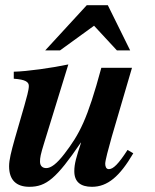

<svg xmlns="http://www.w3.org/2000/svg" viewBox="-20 -710 596 739"><path d="M471 -133C436 -79 416 -59 399 -59C388 -59 385 -70 385 -80C385 -92 397 -137 410 -183L488 -449H370C316 -249 286 -194 228 -118C198 -79 176 -63 158 -63C144 -63 134 -71 134 -88C134 -103 136 -115 150 -160L243 -462C182 -449 84 -435 33 -434V-407C79 -404 91 -394 91 -379C91 -363 82 -333 74 -304L37 -176C23 -126 15 -95 15 -70C15 -17 43 9 93 9C158 9 197 -23 291 -161H292C274 -106 266 -80 266 -51C266 -10 290 9 334 9C394 9 441 -31 493 -120ZM481 -516 395 -690H314L154 -516H211L342 -611L430 -516Z"/></svg>

Font: STIXGeneral
Style: Bold Italic
Weight: 700
Italic angle: -16.33°
Designer: MicroPress Inc., with final additions and corrections provided by Coen Hoffman, Elsevier (retired)
Version: Version 1.1.0